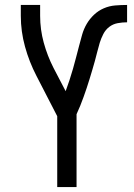

<svg xmlns="http://www.w3.org/2000/svg" viewBox="-20 -755 540 775"><path d="M211 0V-286L127 -449Q98 -505 81 -566.5Q64 -628 64 -691V-735H142V-691Q142 -636 156.5 -583Q171 -530 196 -481L245 -387Q253 -409 260.5 -431.5Q268 -454 274.5 -477Q281 -500 287 -523Q293 -546 299 -569Q305 -592 311.5 -615Q318 -638 330 -658.5Q342 -679 359.5 -695.5Q377 -712 399 -721.5Q421 -731 445 -733Q469 -735 493 -735V-665Q474 -665 455 -661.5Q436 -658 421 -646.5Q406 -635 397 -617.5Q388 -600 382.5 -582Q377 -564 372.5 -545.5Q368 -527 363 -509Q358 -491 352.5 -472.5Q347 -454 341.5 -436Q336 -418 330 -400Q324 -382 317.5 -364Q311 -346 304 -328.5Q297 -311 289 -294V0Z"/></svg>

Font: Iosevka Curly
Style: Regular
Weight: 400
Monospace: yes
Designer: Belleve Invis
Foundry: Belleve Invis
Version: Version 22.1.2; ttfautohint (v1.8.4)